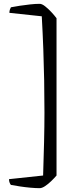

<svg xmlns="http://www.w3.org/2000/svg" viewBox="-20 -817 423 1002"><path d="M187 165Q166 165 138.5 162.5Q111 160 84.5 156Q58 152 37 148Q34 145 30.5 137Q27 129 27 118L205 99Q208 9 210 -75.5Q212 -160 212 -230Q212 -316 210.5 -397.5Q209 -479 206 -561Q203 -643 198 -732L29 -750Q29 -760 32 -768Q35 -776 37 -779Q57 -783 83.5 -787Q110 -791 137.5 -794Q165 -797 187 -797Q199 -797 215 -784.5Q231 -772 247 -755Q263 -738 275 -722V99Q263 113 247 128.5Q231 144 215 154.5Q199 165 187 165Z"/></svg>

Font: Texturina Medium 12pt Light
Style: Regular
Weight: 300
Version: Version 1.002